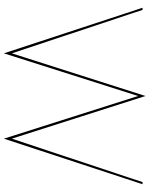

<svg xmlns="http://www.w3.org/2000/svg" viewBox="90 -845 770 990"><g transform="rotate(90 475.0 -350.0)"><path d="M695 -26 475 -715 255 -26 31 -700H20L255 15L475 -677L695 15L930 -700H919Z"/></g></svg>

Font: Jost Thin
Style: Regular
Weight: 250
Version: Version 3.710